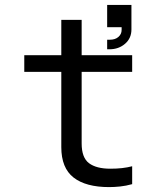

<svg xmlns="http://www.w3.org/2000/svg" viewBox="-20 -749 658 783"><path d="M313 -524H519V-456H313V-164Q313 -106 343 -83.5Q373 -61 430 -61Q456 -61 478 -63.5Q500 -66 519 -71V2Q494 9 470 11.5Q446 14 425 14Q330 14 280 -25Q230 -64 230 -149V-456H79V-524H230V-668H313ZM417 -638V-729H516V-629Q516 -593 490 -570.5Q464 -548 426 -548H417V-587H428Q450 -587 463 -598.5Q476 -610 476 -627V-638Z"/></svg>

Font: Fragment Mono SC
Style: Regular
Weight: 400
Monospace: yes
Designer: Wei Huang based on Nimbus Sans by URW Studio, based on Helvetica by Max Miedinger.
Foundry: Wei Huang
Version: Version 1.012; ttfautohint (v1.8.4.7-5d5b)